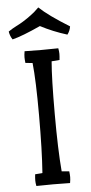

<svg xmlns="http://www.w3.org/2000/svg" viewBox="-58 -879 433 914"><g transform="rotate(-5 158.5 -422.0)"><path d="M202 -584Q195 -503 195 -333Q195 -163 204 -58L240 -55Q242 -39 242 -27.5Q242 -16 239 1Q204 0 158 0Q112 0 78 1Q75 -14 75 -25.5Q75 -37 77 -55L112 -58Q120 -166 120 -333.5Q120 -501 111 -584L77 -587Q75 -603 75 -614.5Q75 -626 78 -643Q113 -642 159 -642Q205 -642 239 -643Q242 -628 242 -616.5Q242 -605 240 -587ZM288 -704Q220 -725 161 -756Q74 -716 26 -704Q14 -722 11 -743Q32 -757 50 -766Q68 -775 82.5 -784Q97 -793 104 -798Q111 -803 122 -811Q137 -821 161 -845Q205 -803 304 -742Q301 -721 288 -704Z"/></g></svg>

Font: Port Lligat Slab
Style: Regular
Weight: 400
Designer: Dario Muhafara, Eduardo Rodriguez Tunni
Foundry: Tipo
Version: Version 1.002